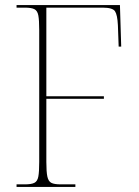

<svg xmlns="http://www.w3.org/2000/svg" viewBox="-20 -734 544 754"><path d="M45 0V-10H78Q103 -10 115 -16Q127 -22 130.5 -40.5Q134 -59 134 -98V-616Q134 -655 130.5 -673.5Q127 -692 115 -698Q103 -704 78 -704H45V-714H451L456 -551H446L443 -635Q441 -676 431.5 -690Q422 -704 383 -704H162V-356H388V-346H162V-98Q162 -59 166 -40.5Q170 -22 181.5 -16Q193 -10 218 -10H276V0Z"/></svg>

Font: Noto Serif Display SemiCondensed Thin
Style: Regular
Weight: 100
Width: 4
Designer: Monotype Design Team
Foundry: Monotype Imaging Inc.
Version: Version 2.009